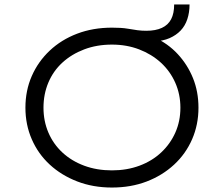

<svg xmlns="http://www.w3.org/2000/svg" viewBox="-20 -831 1004 861"><path d="M482 10Q397 10 326 -17.5Q255 -45 203 -93Q151 -141 122.5 -206.5Q94 -272 94 -348Q94 -425 122.5 -490Q151 -555 203 -604Q255 -653 326 -680Q397 -707 482 -707Q501 -707 519.5 -706Q538 -705 555 -702Q577 -698 596.5 -695.5Q616 -693 636 -693Q678 -693 706 -706Q734 -719 747.5 -745Q761 -771 761 -811H830Q830 -775 820 -745Q810 -715 790 -694Q770 -673 740.5 -660Q711 -647 669 -645L671 -664Q733 -636 777 -588.5Q821 -541 845.5 -480.5Q870 -420 870 -348Q870 -272 841.5 -206.5Q813 -141 760.5 -92.5Q708 -44 637.5 -17Q567 10 482 10ZM482 -67Q549 -67 605.5 -88Q662 -109 703 -147.5Q744 -186 766.5 -237Q789 -288 789 -348Q789 -408 766 -460Q743 -512 701.5 -550Q660 -588 604 -609.5Q548 -631 482 -631Q414 -631 357.5 -609.5Q301 -588 260 -550.5Q219 -513 197 -461Q175 -409 175 -348Q175 -288 197 -236.5Q219 -185 260 -147Q301 -109 357.5 -88Q414 -67 482 -67Z"/></svg>

Font: Lexend Giga Light
Style: Regular
Weight: 300
Version: Version 1.007